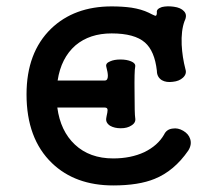

<svg xmlns="http://www.w3.org/2000/svg" viewBox="-20 -559 665 597"><path d="M158.2 -224.6H305.7Q314.5 -224.6 314.5 -216.8Q314.5 -210.9 311.5 -198.2L310.5 -192.4Q307.6 -177.7 322.3 -168Q335.9 -160.2 355.5 -160.2Q376 -160.2 388.7 -168.9Q403.3 -177.7 400.4 -192.4Q398.4 -204.1 398.4 -270.5Q397.5 -338.9 400.4 -351.6Q402.3 -362.3 387.7 -368.2Q374 -374 354.5 -374Q335 -374 322.3 -368.2Q307.6 -362.3 310.5 -351.6Q315.4 -333 315.4 -323.2Q315.4 -308.6 305.7 -308.6H159.2Q169.9 -378.9 214.8 -418Q258.8 -455.1 327.1 -455.1Q398.4 -455.1 430.7 -426.8Q460.9 -400.4 467.8 -338.9Q467.8 -319.3 483.4 -309.6Q497.1 -301.8 517.6 -304.7Q537.1 -306.6 548.8 -317.4Q561.5 -329.1 556.6 -343.8Q546.9 -380.9 544.9 -419.9Q543 -463.9 553.7 -493.2Q563.5 -512.7 551.8 -524.4Q542 -535.2 520.5 -538.1Q500 -541 483.4 -537.1Q465.8 -531.2 467.8 -520.5Q467.8 -510.7 463.9 -509.8Q461.9 -509.8 452.1 -514.6L442.4 -519.5Q419.9 -530.3 388.7 -535.2Q360.4 -539.1 327.1 -539.1Q210.9 -539.1 138.7 -469.7Q62.5 -395.5 62.5 -265.6Q62.5 -127.9 141.6 -51.8Q213.9 17.6 332 17.6Q411.1 17.6 460.9 -2.9Q521.5 -27.3 565.4 -90.8Q577.1 -109.4 571.3 -127Q566.4 -142.6 549.8 -152.3Q533.2 -162.1 516.6 -159.2Q498 -157.2 490.2 -140.6Q470.7 -106.4 428.7 -85.9Q386.7 -66.4 332 -66.4Q258.8 -66.4 212.9 -109.4Q168 -151.4 158.2 -224.6Z"/></svg>

Font: Gungsuh
Style: Regular
Weight: 400
Version: Version 2.21